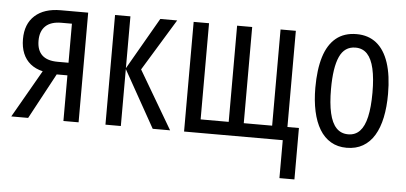

<svg xmlns="http://www.w3.org/2000/svg" viewBox="-50 -648 1978 935"><g transform="rotate(5 939.0 -180.5)"><path d="M99.6 0H17.1L150.4 -232.4Q114.7 -240.7 90.3 -260.5Q65.9 -280.3 53.5 -310.5Q41 -340.8 41 -380.4Q41 -454.6 86.2 -495.4Q131.3 -536.1 211.9 -536.1H346.2V0H272V-223.1H219.7ZM117.2 -379.4Q117.2 -332.5 142.6 -308.6Q168 -284.7 219.2 -284.7H272V-475.6H220.7Q169.4 -475.6 143.3 -450.7Q117.2 -425.8 117.2 -379.4Z M698.7 -536.1H781.2L627 -283.2L793.5 0H708.5L552.7 -278.3V0H477.5V-536.1H552.7V-282.7Z M1361.3 -536.1V-65.9H1417.5V185.5H1344.2V0H861.8V-536.1H937V-65.9H1074.2V-536.1H1147.9V-65.9H1286.6V-536.1Z M1835.4 -268.6Q1835.4 -205.1 1824.7 -153.8Q1814 -102.5 1792 -65.9Q1770 -29.3 1736.3 -9.8Q1702.6 9.8 1656.7 9.8Q1612.8 9.8 1579.6 -9.8Q1546.4 -29.3 1524.4 -65.7Q1502.4 -102.1 1491.2 -153.6Q1480 -205.1 1480 -268.6Q1480 -357.4 1499 -419.2Q1518.1 -481 1557.6 -513.4Q1597.2 -545.9 1658.2 -545.9Q1715.3 -545.9 1754.9 -514.4Q1794.4 -482.9 1814.9 -421.1Q1835.4 -359.4 1835.4 -268.6ZM1556.6 -268.6Q1556.6 -198.7 1567.4 -151.4Q1578.1 -104 1600.8 -80.1Q1623.5 -56.2 1658.7 -56.2Q1693.4 -56.2 1715.6 -79.6Q1737.8 -103 1748.5 -150.1Q1759.3 -197.3 1759.3 -268.6Q1759.3 -338.4 1748.5 -385.5Q1737.8 -432.6 1715.6 -456.3Q1693.4 -480 1658.2 -480Q1604.5 -480 1580.6 -427Q1556.6 -374 1556.6 -268.6Z"/></g></svg>

Font: Open Sans Condensed
Style: Regular
Weight: 400
Width: 3
Designer: Monotype Design Team
Foundry: Monotype Imaging Inc.
Version: Version 3.000